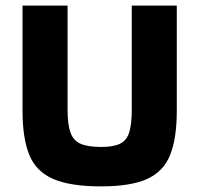

<svg xmlns="http://www.w3.org/2000/svg" viewBox="-20 -662 708 682"><path d="M608 -642V-269Q608 -171 584.5 -112Q561 -53 503 -26.5Q445 0 339 0Q229 0 168.5 -26.5Q108 -53 84 -112Q60 -171 60 -269V-642H220V-272Q220 -221 230 -192Q240 -163 266 -151.5Q292 -140 339 -140Q383 -140 406.5 -151.5Q430 -163 439 -192Q448 -221 448 -272V-642Z"/></svg>

Font: Bakbak One
Style: Regular
Weight: 400
Designer: Saumya Kishore and Sanchit Sawaria
Foundry: A Good Feeling
Version: Version 1.003; ttfautohint (v1.8.3)